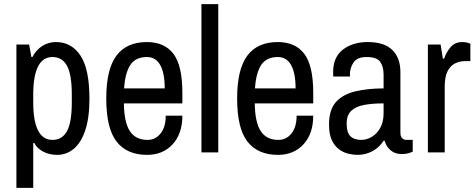

<svg xmlns="http://www.w3.org/2000/svg" viewBox="-20 -743 2319 936"><path d="M60 173V-526H122L133 -465H138Q157 -501 187 -519.5Q217 -538 253 -538Q328 -538 372 -472.5Q416 -407 416 -262Q416 -167 395 -106Q374 -45 338.5 -16.5Q303 12 259 12Q221 12 191 -3.5Q161 -19 147 -46H142V173ZM236 -61Q283 -61 306.5 -103.5Q330 -146 330 -244V-282Q330 -380 306.5 -422.5Q283 -465 236 -465Q189 -465 165.5 -419Q142 -373 142 -282V-244Q142 -153 165.5 -107Q189 -61 236 -61Z M697 12Q599 12 548.5 -52.5Q498 -117 498 -263Q498 -405 547.5 -471.5Q597 -538 696 -538Q782 -538 825.5 -480.5Q869 -423 869 -291V-239H584Q585 -147 613 -104Q641 -61 699 -61Q738 -61 763 -92.5Q788 -124 788 -179H869Q869 -91 821.5 -39.5Q774 12 697 12ZM585 -312H783Q783 -387 761 -426Q739 -465 696 -465Q641 -465 615.5 -426.5Q590 -388 585 -312Z M962 0V-723H1044V0Z M1335 12Q1237 12 1186.5 -52.5Q1136 -117 1136 -263Q1136 -405 1185.5 -471.5Q1235 -538 1334 -538Q1420 -538 1463.5 -480.5Q1507 -423 1507 -291V-239H1222Q1223 -147 1251 -104Q1279 -61 1337 -61Q1376 -61 1401 -92.5Q1426 -124 1426 -179H1507Q1507 -91 1459.5 -39.5Q1412 12 1335 12ZM1223 -312H1421Q1421 -387 1399 -426Q1377 -465 1334 -465Q1279 -465 1253.5 -426.5Q1228 -388 1223 -312Z M1722 12Q1703 12 1679 6.5Q1655 1 1633.5 -14.5Q1612 -30 1598 -59Q1584 -88 1584 -136Q1584 -209 1618.5 -246.5Q1653 -284 1713.5 -298Q1774 -312 1850 -312V-380Q1850 -418 1833.5 -441.5Q1817 -465 1767 -465Q1721 -465 1703.5 -438.5Q1686 -412 1686 -382V-370H1605Q1604 -375 1604 -380Q1604 -385 1604 -392Q1604 -464 1651.5 -501Q1699 -538 1773 -538Q1853 -538 1892.5 -499.5Q1932 -461 1932 -391V-96Q1932 -77 1941 -69Q1950 -61 1960 -61H1992V-4Q1985 0 1971.5 4Q1958 8 1938 8Q1906 8 1884.5 -10Q1863 -28 1855 -57H1850Q1830 -25 1796.5 -6.5Q1763 12 1722 12ZM1741 -61Q1767 -61 1792 -75.5Q1817 -90 1833.5 -119Q1850 -148 1850 -191V-239Q1796 -239 1755.5 -231.5Q1715 -224 1692.5 -203Q1670 -182 1670 -141Q1670 -96 1688.5 -78.5Q1707 -61 1741 -61Z M2066 0V-526H2128L2139 -457H2145Q2155 -487 2176 -512.5Q2197 -538 2234 -538Q2251 -538 2262 -534Q2273 -530 2273 -530V-445H2246Q2220 -445 2197.5 -433.5Q2175 -422 2161.5 -395Q2148 -368 2148 -321V0Z"/></svg>

Font: Archivo Narrow
Style: Regular
Weight: 400
Designer: Hector Gatti
Foundry: Omnibus-Type
Version: Version 3.002